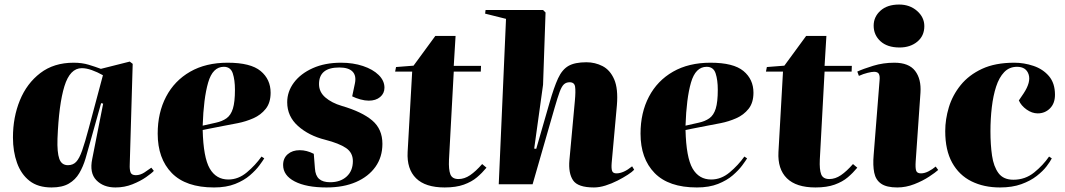

<svg xmlns="http://www.w3.org/2000/svg" viewBox="-20 -811 4686 845"><path d="M551 -87Q550 -65 554.5 -52.5Q559 -40 578 -40Q597 -40 615.5 -52Q634 -64 646 -73L657 -59Q648 -49 623 -31.5Q598 -14 563 0Q528 14 488 14Q435 14 404 -18Q373 -50 386 -112L434 -355L425 -357L377 -186Q367 -149 356.5 -113.5Q346 -78 329 -49Q312 -20 283 -3Q254 14 207 14Q147 14 110 -15Q73 -44 55 -94Q37 -144 37 -206Q37 -295 67.5 -369.5Q98 -444 157.5 -489.5Q217 -535 304 -535Q341 -535 370.5 -526Q400 -517 424 -508L551 -540L564 -530ZM279 -84Q301 -84 315 -98.5Q329 -113 341.5 -148.5Q354 -184 371 -248L433 -480Q408 -494 384 -502.5Q360 -511 340 -511Q288 -511 263.5 -431.5Q239 -352 233 -201Q231 -140 241 -112Q251 -84 279 -84Z M982 -535Q1083 -535 1127 -498.5Q1171 -462 1171 -403Q1171 -359 1149.5 -332Q1128 -305 1095 -290.5Q1062 -276 1026.5 -269Q991 -262 964 -257L872 -239Q875 -118 903 -69.5Q931 -21 985 -21Q1029 -21 1066.5 -52.5Q1104 -84 1131 -122L1143 -114Q1137 -104 1121.5 -83Q1106 -62 1080 -39.5Q1054 -17 1015 -1.5Q976 14 922 14Q798 14 736 -49.5Q674 -113 674 -223Q674 -315 711 -385.5Q748 -456 817 -495.5Q886 -535 982 -535ZM1014 -416Q1014 -459 1004.5 -488Q995 -517 965 -517Q916 -517 896 -447.5Q876 -378 872 -258L930 -271Q958 -277 977 -290.5Q996 -304 1005 -333Q1014 -362 1014 -416Z M1433 -9Q1478 -9 1505.5 -34Q1533 -59 1533 -102Q1533 -139 1503 -159.5Q1473 -180 1411 -196Q1339 -214 1291.5 -256.5Q1244 -299 1244 -361Q1244 -408 1273.5 -447.5Q1303 -487 1356.5 -511Q1410 -535 1481 -535Q1534 -535 1577.5 -520.5Q1621 -506 1646.5 -481Q1672 -456 1672 -425Q1672 -400 1653 -384Q1634 -368 1603 -368Q1586 -368 1566 -373.5Q1546 -379 1530 -387L1542 -444Q1549 -478 1531.5 -496Q1514 -514 1473 -514Q1384 -514 1384 -441Q1384 -406 1412 -382Q1440 -358 1484 -345Q1573 -319 1618 -281Q1663 -243 1663 -178Q1663 -120 1632.5 -77Q1602 -34 1547 -10Q1492 14 1417 14Q1328 14 1277 -12.5Q1226 -39 1226 -85Q1226 -115 1246.5 -132.5Q1267 -150 1299 -150Q1330 -150 1361 -134L1366 -70Q1368 -38 1384.5 -23.5Q1401 -9 1433 -9Z M1723 -516 1800 -522 1896 -653H1985L1977 -521H2097L2096 -496H1977L1956 -108Q1954 -65 1962 -44Q1970 -23 1998 -23Q2024 -23 2049 -40Q2074 -57 2102 -89L2121 -73Q2102 -50 2079 -30.5Q2056 -11 2021.5 1.5Q1987 14 1937 14Q1852 14 1811 -26.5Q1770 -67 1774 -142L1794 -496H1719Z M2771 -64Q2763 -55 2743 -42Q2723 -29 2697.5 -16Q2672 -3 2645 5.5Q2618 14 2594 14Q2523 14 2502 -17.5Q2481 -49 2486 -106L2510 -367Q2514 -410 2511 -429.5Q2508 -449 2487 -449Q2472 -449 2462 -440Q2452 -431 2443 -406.5Q2434 -382 2421 -337L2324 0H2175L2207 -728L2115 -751L2117 -767H2370L2381 -756L2370 -438L2331 -157L2340 -156L2398 -357Q2418 -427 2436 -466Q2454 -505 2482 -521Q2510 -537 2561 -537Q2599 -537 2632 -520Q2665 -503 2683 -462Q2701 -421 2695 -348L2672 -94Q2670 -69 2674 -58.5Q2678 -48 2693 -48Q2724 -48 2762 -79Z M3107 -535Q3208 -535 3252 -498.5Q3296 -462 3296 -403Q3296 -359 3274.5 -332Q3253 -305 3220 -290.5Q3187 -276 3151.5 -269Q3116 -262 3089 -257L2997 -239Q3000 -118 3028 -69.5Q3056 -21 3110 -21Q3154 -21 3191.5 -52.5Q3229 -84 3256 -122L3268 -114Q3262 -104 3246.5 -83Q3231 -62 3205 -39.5Q3179 -17 3140 -1.5Q3101 14 3047 14Q2923 14 2861 -49.5Q2799 -113 2799 -223Q2799 -315 2836 -385.5Q2873 -456 2942 -495.5Q3011 -535 3107 -535ZM3139 -416Q3139 -459 3129.5 -488Q3120 -517 3090 -517Q3041 -517 3021 -447.5Q3001 -378 2997 -258L3055 -271Q3083 -277 3102 -290.5Q3121 -304 3130 -333Q3139 -362 3139 -416Z M3355 -516 3432 -522 3528 -653H3617L3609 -521H3729L3728 -496H3609L3588 -108Q3586 -65 3594 -44Q3602 -23 3630 -23Q3656 -23 3681 -40Q3706 -57 3734 -89L3753 -73Q3734 -50 3711 -30.5Q3688 -11 3653.5 1.5Q3619 14 3569 14Q3484 14 3443 -26.5Q3402 -67 3406 -142L3426 -496H3351Z M3825 -698Q3825 -737 3855 -764Q3885 -791 3937 -791Q3984 -791 4016 -763Q4048 -735 4048 -696Q4048 -653 4017 -627.5Q3986 -602 3939 -602Q3885 -602 3855 -629.5Q3825 -657 3825 -698ZM3851 -457Q3853 -476 3848 -485.5Q3843 -495 3827 -495Q3817 -495 3798.5 -490.5Q3780 -486 3760 -477L3753 -496Q3779 -508 3823 -521.5Q3867 -535 3916 -535Q3980 -535 4007.5 -499Q4035 -463 4031 -403L4010 -101Q4008 -72 4012 -60Q4016 -48 4033 -48Q4049 -48 4066.5 -57Q4084 -66 4098 -78L4109 -63Q4097 -52 4069 -33.5Q4041 -15 4004 -0.5Q3967 14 3929 14Q3882 14 3858 -2.5Q3834 -19 3827.5 -51Q3821 -83 3825 -129Z M4444 -535Q4487 -535 4528.5 -521Q4570 -507 4596.5 -476Q4623 -445 4623 -394Q4623 -356 4601 -334Q4579 -312 4547 -312Q4522 -312 4498 -329Q4474 -346 4464 -369L4485 -400Q4518 -450 4507 -483.5Q4496 -517 4456 -517Q4422 -517 4399.5 -493.5Q4377 -470 4364 -430Q4351 -390 4345 -339Q4339 -288 4339 -233Q4339 -174 4346 -126Q4353 -78 4374.5 -49Q4396 -20 4440 -20Q4492 -20 4531.5 -52Q4571 -84 4597 -122L4609 -114Q4602 -100 4586 -79Q4570 -58 4542.5 -36.5Q4515 -15 4475 -0.5Q4435 14 4381 14Q4310 14 4255.5 -13Q4201 -40 4170.5 -95Q4140 -150 4140 -234Q4140 -286 4156 -339Q4172 -392 4208 -436.5Q4244 -481 4302 -508Q4360 -535 4444 -535Z"/></svg>

Font: Literata 72pt ExtraBold
Style: Italic
Weight: 800
Italic angle: -2°
Designer: Latin by Veronika Burian and Jose Scaglione. Greek by Irene Vlachou. Cyrillic by Vera Evstafieva
Foundry: TypeTogether
Version: Version 3.002